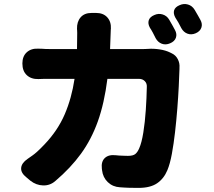

<svg xmlns="http://www.w3.org/2000/svg" viewBox="-20 -864 1040 935"><path d="M732 -791Q752 -800 772.5 -793.5Q793 -787 804 -768Q811 -756 820 -740Q829 -724 832 -718Q843 -698 836.5 -680Q830 -662 808 -653Q787 -644 768 -651Q749 -658 738 -678Q733 -689 724 -705.5Q715 -722 710 -729Q699 -749 704.5 -765.5Q710 -782 732 -791ZM855 -839Q875 -848 895.5 -842Q916 -836 928 -816Q935 -804 944 -788.5Q953 -773 956 -767Q967 -747 960.5 -729Q954 -711 933 -702Q912 -693 893 -700Q874 -707 863 -727Q858 -738 848.5 -754.5Q839 -771 834 -778Q823 -798 828 -814Q833 -830 855 -839ZM817 -604Q836 -595 846 -575.5Q856 -556 854 -534Q854 -532 854 -533.5Q854 -535 854 -528Q853 -493 850.5 -443Q848 -393 843.5 -335.5Q839 -278 832.5 -221Q826 -164 817 -115Q808 -66 795 -35Q778 6 745 28.5Q712 51 655 51Q624 51 610 50.5Q596 50 587 49.5Q578 49 564 48Q529 46 505 23Q481 0 477 -35L476 -43Q472 -77 490.5 -94.5Q509 -112 544 -108Q548 -107 560 -106.5Q572 -106 584.5 -105.5Q597 -105 603 -105Q628 -105 639 -114Q650 -123 658 -142Q670 -169 678 -219Q686 -269 690 -328Q694 -387 695 -441Q696 -458 685 -469Q674 -480 657 -480H503Q488 -361 456.5 -273Q425 -185 374.5 -115.5Q324 -46 250 17Q224 40 190 39Q156 38 128 16L109 0Q81 -22 83 -46Q85 -70 114 -90Q128 -100 137.5 -106.5Q147 -113 160 -124.5Q173 -136 196 -160Q261 -228 295 -307Q329 -386 343 -480H230Q207 -480 196.5 -480Q186 -480 167 -479Q132 -478 110.5 -498Q89 -518 89 -555Q89 -590 110.5 -609.5Q132 -629 167 -627Q179 -627 185.5 -626.5Q192 -626 201.5 -625.5Q211 -625 230 -625H355L356 -704Q356 -713 355.5 -717.5Q355 -722 355 -723Q354 -758 372.5 -779.5Q391 -801 426 -801H448Q483 -801 502.5 -779.5Q522 -758 520 -723Q520 -720 519.5 -721.5Q519 -723 519.5 -721Q520 -719 519 -707L516 -625H675Q682 -625 690.5 -625.5Q699 -626 701 -626Q727 -628 757 -623.5Q787 -619 809 -608Z"/></svg>

Font: Chiron GoRound TC H
Style: Regular
Weight: 900
Designer: Ryoko NISHIZUKA 西塚涼子 (kana, bopomofo & ideographs); Paul D. Hunt (Latin, Greek & Cyrillic); Sandoll Communications 산돌커뮤니
Foundry: Adobe
Version: Version 1.000;hotconv 1.1.1;makeotfexe 2.6.0